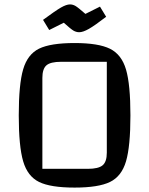

<svg xmlns="http://www.w3.org/2000/svg" viewBox="-20 -835 676 870"><path d="M65 0ZM318 -640Q426 -640 478.5 -614Q531 -588 551 -520Q571 -452 571 -312Q571 -172 551 -104Q531 -36 478.5 -10.5Q426 15 318 15Q209 15 157 -10.5Q105 -36 85 -104Q65 -172 65 -312Q65 -453 85 -521Q105 -589 157 -614.5Q209 -640 318 -640ZM378 -70Q426 -70 445 -86Q464 -102 464 -143V-555H257Q209 -555 190.5 -539Q172 -523 172 -482V-70ZM269 -732 203 -699 175 -745Q232 -787 256.5 -801Q281 -815 297 -815Q310 -815 322 -808Q334 -801 367 -772L433 -805L461 -759Q409 -719 382.5 -704Q356 -689 339 -689Q325 -689 312.5 -696.5Q300 -704 269 -732Z"/></svg>

Font: Changa
Style: Regular
Weight: 400
Designer: Eduardo Rodriguez Tunni
Foundry: Eduardo Rodriguez Tunni
Version: Version 2.002; ttfautohint (v1.5.10-5e6f)